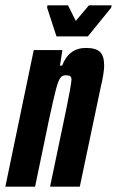

<svg xmlns="http://www.w3.org/2000/svg" viewBox="-37 -697 437 717"><path d="M89 -510H196L187 -452H195Q220 -518 284 -518Q321 -518 336.5 -503Q352 -488 352 -452Q352 -425 338 -366L261 0H150L210 -287Q228 -374 230 -399Q230 -409 225 -412.5Q220 -416 208 -416Q195 -416 187.5 -405Q180 -394 171.5 -361.5Q163 -329 146 -250L94 0H-17ZM174 -561 139 -668 140 -677H217L246 -619L295 -677H380L378 -668L291 -561Z"/></svg>

Font: Saira Ultra Condensed ExtraBold
Style: Italic
Weight: 800
Width: 1
Italic angle: -12°
Designer: Hector Gatti with collaboration of the Omnibus-Type team
Foundry: Omnibus-Type
Version: Version 1.001; ttfautohint (v1.8)